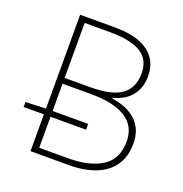

<svg xmlns="http://www.w3.org/2000/svg" viewBox="-121 -767 831 873"><g transform="rotate(20 295.0 -330.0)"><path d="M120 0V-660H292Q358 -660 406 -642.5Q454 -625 480 -589.5Q506 -554 506 -500Q506 -448 476.5 -409.5Q447 -371 388 -356V-352Q462 -342 505 -301.5Q548 -261 548 -192Q548 -129 518.5 -86Q489 -43 434 -21.5Q379 0 304 0ZM152 -366H272Q380 -366 427 -400.5Q474 -435 474 -504Q474 -572 424 -602Q374 -632 278 -632H152ZM152 -28H292Q396 -28 456 -67Q516 -106 516 -190Q516 -265 457.5 -301.5Q399 -338 292 -338H152ZM22 -178V-202L121 -206H324V-178Z"/></g></svg>

Font: SourceSans3VF
Style: Regular
Weight: 200
Designer: Paul D. Hunt
Foundry: Adobe
Version: Version 3.052;hotconv 1.1.0;makeotfexe 2.6.0